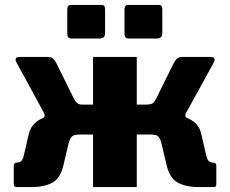

<svg xmlns="http://www.w3.org/2000/svg" viewBox="-20 -762 937 782"><path d="M408 -725V-628Q408 -615 402 -610Q396 -605 382 -605H274Q262 -605 258 -610Q254 -615 254 -626V-723Q254 -742 269 -742H393Q408 -742 408 -725ZM641 -725V-628Q641 -615 635 -610Q629 -605 615 -605H508Q495 -605 491 -610Q487 -615 487 -626V-723Q487 -742 502 -742H626Q641 -742 641 -725ZM50 0Q42 0 39 -3Q36 -6 36 -14V-87Q36 -100 50 -100Q59 -100 66 -105.5Q73 -111 77 -129L98 -219Q104 -242 120 -258.5Q136 -275 161.5 -284Q187 -293 220 -296L294 -336H359V-530H537V-336H603L677 -296Q711 -293 736 -284Q761 -275 777.5 -258.5Q794 -242 799 -219L820 -129Q824 -111 831 -105.5Q838 -100 847 -100Q861 -100 861 -87V-14Q861 -6 858.5 -3Q856 0 847 0H790Q737 0 703.5 -18.5Q670 -37 658 -92L640 -168Q635 -191 629 -200.5Q623 -210 614 -212Q605 -214 592 -214H537V0H359V-214H305Q293 -214 284 -212Q275 -210 268.5 -200.5Q262 -191 257 -168L239 -92Q227 -37 194 -18.5Q161 0 107 0ZM314 -265 155 -281Q162 -285 162 -291.5Q162 -298 157 -306L48 -506Q35 -530 60 -530H175Q189 -530 196.5 -523Q204 -516 210 -504L280 -362Q287 -348 294.5 -342Q302 -336 314 -336ZM573 -265V-336Q596 -336 603 -342Q610 -348 617 -362L687 -504Q693 -516 700.5 -523Q708 -530 722 -530H837Q862 -530 850 -506L740 -306Q729 -288 742 -281Z"/></svg>

Font: Libre Franklin ExtraBold
Style: Regular
Weight: 800
Designer: Pablo Impallari, Rodrigo Fuenzalida, Nhung Nguyen
Foundry: Impallari Type
Version: Version 3.000